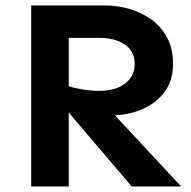

<svg xmlns="http://www.w3.org/2000/svg" viewBox="-20 -674 692 694"><path d="M92.8 0V-654.3H358.4Q404.3 -654.3 448.2 -641.6Q492.2 -628.9 527.8 -603Q563.5 -577.1 584.5 -537.1Q605.5 -497.1 605.5 -442.4Q605.5 -381.8 573.7 -340.3Q542 -298.8 490.7 -277.8Q439.5 -256.8 380.9 -256.8Q366.2 -256.8 343.3 -260.3Q320.3 -263.7 294.9 -268.1Q269.5 -272.5 247.6 -276.9Q225.6 -281.2 213.9 -284.2V-367.2Q240.2 -357.4 272.9 -351.6Q305.7 -345.7 338.9 -345.7Q397.5 -345.7 432.1 -372.1Q466.8 -398.4 466.8 -442.4Q466.8 -490.2 430.2 -513.7Q393.6 -537.1 340.8 -537.1H228.5V0ZM456.1 0 213.9 -284.2 331.1 -326.2 634.8 0Z"/></svg>

Font: Sen
Style: Bold
Weight: 700
Designer: Kosal Sen, Philatype
Foundry: Philatype
Version: Version 2.000;gftools[0.9.31]